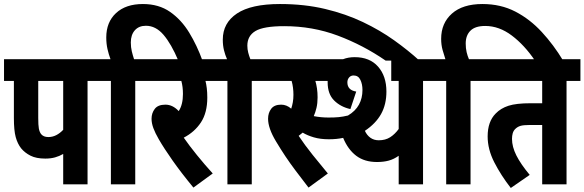

<svg xmlns="http://www.w3.org/2000/svg" viewBox="-20 -916 2904 954"><path d="M415 -514V0H294V-151Q275 -140 253.5 -134Q232 -128 205 -128Q160 -128 131.5 -142.5Q103 -157 85 -179Q67 -202 58 -235Q49 -268 49 -330V-514H0V-622H485V-514ZM294 -514H170V-330Q170 -294 173 -277.5Q176 -261 184 -250Q196 -235 220 -235Q241 -235 259.5 -244.5Q278 -254 294 -271Z M531 -514H473V-622H529Q520 -646 514 -672.5Q508 -699 508 -730Q508 -806 556.5 -851Q605 -896 690 -896Q769 -896 825 -857Q881 -818 920 -754Q959 -690 986 -615H866Q831 -698 792.5 -743Q754 -788 705 -788Q670 -788 650 -765.5Q630 -743 630 -705Q630 -681 635 -660.5Q640 -640 646 -622H722V-514H652V0H531Z M1037 -54 941 16Q880 -58 837.5 -118.5Q795 -179 769 -224Q751 -255 742 -279.5Q733 -304 733 -326Q733 -354 749 -375Q765 -396 802 -396Q838 -396 868 -364Q889 -396 889 -449Q889 -485 881 -514H710V-622H1064V-514H1001Q1005 -498 1007.5 -477.5Q1010 -457 1010 -431Q1010 -356 978.5 -308Q947 -260 893 -232Q920 -193 958.5 -145.5Q997 -98 1037 -54Z M1110 -514H1052V-622H1108Q1099 -642 1093 -666Q1087 -690 1087 -719Q1087 -802 1157.5 -849Q1228 -896 1371 -896Q1493 -896 1595.5 -871.5Q1698 -847 1783 -806.5Q1868 -766 1938 -716Q2008 -666 2064 -615H1896Q1784 -692 1658.5 -739Q1533 -786 1392 -786Q1290 -786 1249.5 -762Q1209 -738 1209 -689Q1209 -671 1213.5 -654Q1218 -637 1224 -622H1301V-514H1231V0H1110Z M1609 -54 1513 16Q1476 -32 1448.5 -68.5Q1421 -105 1398 -139.5Q1375 -174 1351 -214Q1312 -279 1312 -326Q1312 -355 1327.5 -375.5Q1343 -396 1377 -396Q1404 -396 1427 -376Q1432 -391 1435 -408Q1438 -425 1438 -445Q1438 -482 1429 -514H1289V-622H1685Q1711 -632 1742 -632Q1817 -632 1858.5 -585Q1900 -538 1900 -461Q1900 -397 1873.5 -349.5Q1847 -302 1793 -266Q1803 -244 1820.5 -231.5Q1838 -219 1862 -219Q1895 -219 1918.5 -234Q1942 -249 1961 -275V-514H1924V-622H2152V-514H2082V0H1961V-142Q1937 -125 1911.5 -118Q1886 -111 1853 -111Q1791 -111 1750 -142Q1709 -173 1685 -231Q1653 -224 1614 -224Q1572 -224 1539.5 -233.5Q1507 -243 1484 -257Q1474 -249 1464 -241Q1493 -197 1533 -147Q1573 -97 1609 -54ZM1613 -332Q1642 -332 1663 -334Q1684 -336 1709 -342Q1746 -364 1763.5 -396Q1781 -428 1781 -469Q1781 -498 1770.5 -519.5Q1760 -541 1737 -541Q1723 -541 1714.5 -531Q1706 -521 1706 -507Q1706 -468 1750 -461L1721 -374Q1672 -385 1640 -417Q1608 -449 1608 -507Q1608 -511 1608 -514H1547Q1552 -497 1555 -476.5Q1558 -456 1558 -432Q1558 -403 1552.5 -380Q1547 -357 1539 -339Q1574 -332 1613 -332Z M2197 -514H2139V-622H2193Q2186 -643 2179 -668Q2172 -693 2172 -723Q2172 -801 2225.5 -848.5Q2279 -896 2377 -896Q2468 -896 2540.5 -858.5Q2613 -821 2672 -757Q2731 -693 2778 -615H2638Q2586 -692 2523 -739.5Q2460 -787 2391 -787Q2341 -787 2317.5 -763.5Q2294 -740 2294 -700Q2294 -676 2298.5 -657Q2303 -638 2310 -622H2388V-514H2318V0H2197Z M2795 -514V0H2674V-295H2613Q2581 -295 2566 -290.5Q2551 -286 2540 -275Q2531 -266 2527.5 -253.5Q2524 -241 2524 -226Q2524 -187 2545.5 -144Q2567 -101 2612 -47L2518 18Q2469 -45 2436 -109.5Q2403 -174 2403 -238Q2403 -312 2443 -352Q2468 -378 2506.5 -390.5Q2545 -403 2617 -403H2674V-514H2376V-622H2864V-514Z"/></svg>

Font: Noto Sans ExtraCondensed
Style: Bold
Weight: 700
Width: 2
Designer: Monotype Design Team
Foundry: Monotype Imaging Inc.
Version: Version 2.013; ttfautohint (v1.8.4.7-5d5b)